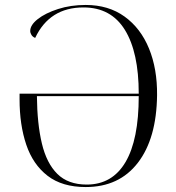

<svg xmlns="http://www.w3.org/2000/svg" viewBox="-20 -745 712 775"><path d="M326 10Q231 10 172 -35.5Q113 -81 86 -161Q59 -241 59 -344V-367H540Q540 -534 484 -624.5Q428 -715 317 -715Q180 -715 122 -592Q112 -596 107 -604Q102 -612 102 -620Q102 -644 132.5 -668Q163 -692 214 -708.5Q265 -725 326 -725Q418 -725 483 -678Q548 -631 581.5 -549Q615 -467 614 -361Q612 -186 536.5 -88Q461 10 326 10ZM330 0Q433 0 486.5 -90.5Q540 -181 540 -357H129Q130 -246 149 -166Q168 -86 211.5 -43Q255 0 330 0Z"/></svg>

Font: Noto Serif Display Light
Style: Regular
Weight: 300
Designer: Monotype Design Team
Foundry: Monotype Imaging Inc.
Version: Version 2.009